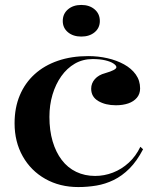

<svg xmlns="http://www.w3.org/2000/svg" viewBox="-20 -742 640 777"><path d="M297 15Q222 15 163.5 -18Q105 -51 72 -109.5Q39 -168 39 -243Q39 -306 60 -356Q81 -406 120 -441.5Q159 -477 214 -496Q269 -515 337 -515Q377 -515 414.5 -506.5Q452 -498 482 -481.5Q512 -465 529.5 -440.5Q547 -416 547 -384Q547 -362 534 -346.5Q521 -331 499 -323.5Q477 -316 449 -316Q407 -316 378 -333Q349 -350 349 -383Q349 -405 364 -422Q379 -439 406 -446Q451 -459 451 -470Q451 -477 439 -485Q427 -493 405.5 -498Q384 -503 355 -503Q315 -503 283 -484.5Q251 -466 228 -433.5Q205 -401 192.5 -359Q180 -317 180 -269Q180 -214 193 -170Q206 -126 230 -94.5Q254 -63 288.5 -46.5Q323 -30 365 -30Q402 -30 437 -43.5Q472 -57 501 -83.5Q530 -110 548 -148L559 -138Q534 -90 504 -60Q474 -30 440 -13.5Q406 3 370 9Q334 15 297 15ZM309 -722Q342 -722 363 -704Q384 -686 384 -657Q384 -629 363 -611.5Q342 -594 309 -594Q276 -594 255 -611.5Q234 -629 234 -657Q234 -686 255 -704Q276 -722 309 -722Z"/></svg>

Font: Kalnia Medium
Style: Regular
Weight: 500
Designer: Frida Medrano
Foundry: Frida Medrano
Version: Version 1.105